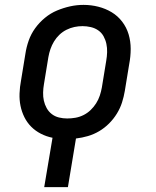

<svg xmlns="http://www.w3.org/2000/svg" viewBox="-20 -561 640 786"><path d="M161 205 195 3Q170 -2 147.5 -13.5Q125 -25 108 -42Q91 -59 80 -81Q69 -103 64 -127.5Q59 -152 60 -178.5Q61 -205 66 -231L84 -341Q88 -368 97.5 -395Q107 -422 124 -445.5Q141 -469 164 -488Q187 -507 213.5 -518Q240 -529 267 -535Q294 -541 322 -541Q353 -541 382.5 -533.5Q412 -526 437 -511Q462 -496 480 -472.5Q498 -449 506.5 -420.5Q515 -392 515 -361Q515 -330 509 -299L491 -189Q487 -165 479.5 -141.5Q472 -118 458.5 -96Q445 -74 426.5 -55.5Q408 -37 386 -24Q364 -11 340 -4Q316 3 291 6L258 205ZM255 -76Q272 -76 289 -79Q306 -82 322 -90Q338 -98 351 -110.5Q364 -123 373.5 -138Q383 -153 388.5 -169.5Q394 -186 397 -203L415 -313Q418 -330 418.5 -347.5Q419 -365 415.5 -381.5Q412 -398 404 -412.5Q396 -427 382.5 -436.5Q369 -446 352 -450Q335 -454 318 -454Q301 -454 284.5 -450.5Q268 -447 252 -439Q236 -431 223 -418.5Q210 -406 201 -391Q192 -376 186.5 -360Q181 -344 178 -327L160 -217Q157 -200 156.5 -182.5Q156 -165 159.5 -149Q163 -133 171 -118.5Q179 -104 192 -94Q205 -84 221.5 -80Q238 -76 255 -76Q255 -76 255 -76Q255 -76 255 -76Z"/></svg>

Font: Iosevka Curly Slab MdExObl
Style: Regular
Weight: 500
Width: 7
Italic angle: -9°
Monospace: yes
Designer: Belleve Invis
Foundry: Belleve Invis
Version: Version 11.1.0; ttfautohint (v1.8.3)